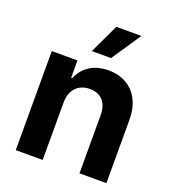

<svg xmlns="http://www.w3.org/2000/svg" viewBox="-137 -861 872 966"><g transform="rotate(20 299.0 -378.0)"><path d="M201.1 0H56.9V-530.3H194.3V-437.3H200Q218.9 -484.2 260 -510.6Q301.1 -537.1 359.7 -537.1Q415 -537.1 456.1 -513.2Q497.3 -489.3 519.8 -444.4Q542.3 -399.5 542.3 -338V0H398.1V-312.8Q398.1 -345.5 387 -368.8Q375.8 -392 354.5 -404.6Q333.2 -417.1 302.8 -417.1Q272.6 -417.1 249.5 -404.1Q226.5 -391.1 213.8 -366.4Q201.1 -341.7 201.1 -307.3ZM320.2 -756.1H454.5L348.9 -599.2H246.2Z"/></g></svg>

Font: WEMIX Pretendard Variable
Style: Regular
Weight: 400
Designer: Base glyphs from Inter by Rasmus Andersson; Hangeul glyphs from Noto Sans CJK(Source Han Sans) by Jang Soo-young and Kan
Foundry: Kil Hyung-jin
Version: Version 1.000;Glyphs 3.2 (3208)